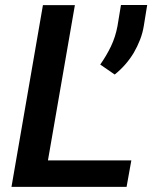

<svg xmlns="http://www.w3.org/2000/svg" viewBox="-20 -731 627 751"><path d="M167.5 -103.5 272.9 -710.9H147.9L24.9 0H475.1L493.7 -103.5ZM542.5 -629.9 555.7 -711.4H453.1L439.5 -628.9Q431.6 -586.4 414.1 -549.8Q396.5 -513.2 372.1 -478.5L428.7 -439.5Q451.2 -457.5 470 -479Q488.8 -500.5 503.4 -524.9Q517.6 -549.3 527.8 -575.7Q538.1 -602.1 542.5 -629.9Z"/></svg>

Font: Roboto Mono SemiBold
Style: Italic
Weight: 600
Italic angle: -10°
Monospace: yes
Designer: Google
Version: Version 3.000